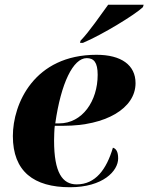

<svg xmlns="http://www.w3.org/2000/svg" viewBox="-20 -776 623 806"><path d="M318 -605 316 -596H328C409 -630 548 -715 580 -746L583 -756H434C403 -714 355 -643 318 -605ZM274 10C412 10 476 -58 476 -111C476 -140 467 -152 454 -156C427 -65 381 -2 302 -2C242 -2 207 -51 207 -186C207 -197 208 -235 210 -248H248C422 -248 549 -320 549 -427C549 -503 489 -546 385 -546C123 -546 34 -340 34 -205C34 -56 122 10 274 10ZM228 -258H212C236 -427 287 -532 344 -532C374 -532 390 -514 390 -462C390 -352 326 -258 228 -258Z"/></svg>

Font: Noto Serif Display ExtraBold
Style: Italic
Weight: 800
Italic angle: -12°
Designer: Monotype Design Team
Foundry: Monotype Imaging Inc.
Version: Version 2.009